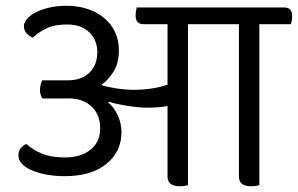

<svg xmlns="http://www.w3.org/2000/svg" viewBox="-20 -636 1035 667"><path d="M881 -552V7Q875 9 867.5 10Q860 11 852 11Q810 11 810 -23V-552H633V7Q627 9 619.5 10Q612 11 604 11Q562 11 562 -23V-268Q548 -265 531.5 -263.5Q515 -262 489 -262Q473 -262 454.5 -264Q436 -266 418 -269Q400 -272 384 -275.5Q368 -279 358 -283L356 -280Q376 -264 389 -235.5Q402 -207 402 -177Q402 -109 349.5 -66.5Q297 -24 205 -24Q173 -24 144 -29Q115 -34 92.5 -43.5Q70 -53 57 -66Q44 -79 44 -96Q44 -113 52.5 -122Q61 -131 71 -136Q96 -114 128 -101.5Q160 -89 205 -89Q261 -89 294.5 -116Q328 -143 328 -190Q328 -238 298 -266Q268 -294 220 -294H127Q123 -301 121 -307.5Q119 -314 119 -324Q119 -342 127 -357H216Q263 -357 290.5 -383.5Q318 -410 318 -455Q318 -496 290.5 -523.5Q263 -551 212 -551Q168 -551 139.5 -536.5Q111 -522 94 -505Q81 -511 72 -521Q63 -531 63 -545Q63 -558 74.5 -571Q86 -584 106 -594Q126 -604 153 -610Q180 -616 212 -616Q249 -616 282 -605.5Q315 -595 340 -575Q365 -555 379 -526Q393 -497 393 -461Q393 -416 374 -386.5Q355 -357 332 -341Q338 -338 351.5 -335Q365 -332 380.5 -329.5Q396 -327 413 -325.5Q430 -324 444 -324Q511 -324 562 -342V-552H479Q451 -552 451 -582Q451 -588 452 -595Q453 -602 455 -610H967Q995 -610 995 -580Q995 -574 994 -567Q993 -560 991 -552Z"/></svg>

Font: Baloo 2
Style: Regular
Weight: 400
Designer: Sarang Kulkarni and Ek Type
Foundry: Ek Type
Version: Version 1.640;hotconv 1.0.111;makeotfexe 2.5.65597; ttfautoh